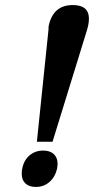

<svg xmlns="http://www.w3.org/2000/svg" viewBox="-20 -730 381 760"><path d="M172 -613Q172 -624 173 -629Q191 -710 268 -710Q332 -710 332 -656Q332 -643 329 -629L325 -613L188 -169H126ZM66 -42Q66 -55 68 -62Q74 -95 96.5 -114.5Q119 -134 151 -134Q178 -134 193 -120Q208 -106 208 -81Q208 -76 206 -62Q198 -29 175.5 -9.5Q153 10 122 10Q95 10 80.5 -4Q66 -18 66 -42Z"/></svg>

Font: Trirong
Style: Bold Italic
Weight: 700
Italic angle: -12°
Designer: Katatrad Team
Foundry: CadsonDemak
Version: Version 1.001